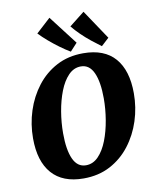

<svg xmlns="http://www.w3.org/2000/svg" viewBox="-88 -852 757 932"><g transform="rotate(-10 290.5 -385.5)"><path d="M249 13Q146 13 93 -47.5Q40 -108 40 -221Q40 -291 61 -356Q82 -421 122 -473Q162 -525 219.5 -555.5Q277 -586 351 -586Q455 -586 507.5 -525.5Q560 -465 560 -352Q560 -282 539 -217Q518 -152 478 -100Q438 -48 380.5 -17.5Q323 13 249 13ZM271 -48Q306 -48 332.5 -75.5Q359 -103 376.5 -148Q394 -193 403 -247Q412 -301 412 -353Q412 -434 391.5 -479.5Q371 -525 329 -525Q294 -525 267.5 -497.5Q241 -470 223.5 -425Q206 -380 197 -326.5Q188 -273 188 -220Q188 -138 208.5 -93Q229 -48 271 -48ZM485 -639 447 -604Q425 -620 400 -640Q375 -660 352.5 -682Q330 -704 313 -725L388 -784ZM329 -642 294 -604Q270 -618 243.5 -637.5Q217 -657 192.5 -678Q168 -699 149 -719L220 -784Z"/></g></svg>

Font: Rasa
Style: Bold Italic
Weight: 700
Italic angle: -7.10001°
Designer: Anna Giedrys (Yrsa+Rasa design), David Brezina (Yrsa art-direction, Rasa art-direction, design)
Foundry: Rosetta Type Foundry
Version: Version 2.004